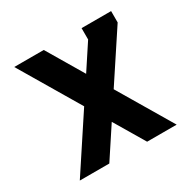

<svg xmlns="http://www.w3.org/2000/svg" viewBox="-118 -601 710 715"><g transform="rotate(-30 237.5 -244.0)"><path d="M156.2 0 241.7 -129.9 318.8 0H445.8L308.6 -231.4L445.8 -439.5V-488.3H318.8V-439.5L248.5 -332.5L156.2 -488.3H29.3L181.6 -231.4L29.3 0Z"/></g></svg>

Font: Saman Dere
Style: Regular
Weight: 400
Designer: Tuna Ça_lar Gümü_
Foundry: Tuna Ça_lar Gümü_
Version: Version 1.001;hotconv 1.0.109;makeotfexe 2.5.65596